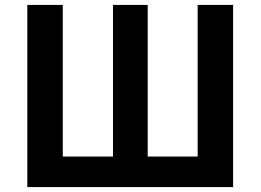

<svg xmlns="http://www.w3.org/2000/svg" viewBox="-20 -760 1059 780"><path d="M91 -740V0H927V-740H783V-124H580V-740H439V-124H235V-740Z"/></svg>

Font: Noto Sans KR Bold
Style: Regular
Weight: 700
Designer: Ryoko NISHIZUKA  (kana & ideographs); Paul D. Hunt (Latin, Greek & Cyrillic); Wenlong ZHANG  (bopomofo); Sandoll Communi
Foundry: Adobe Systems Incorporated
Version: Version 1.004;PS 1.004;hotconv 1.0.82;makeotf.lib2.5.63406